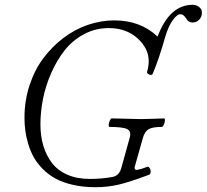

<svg xmlns="http://www.w3.org/2000/svg" viewBox="-20 -760 854 793"><path d="M81.1 -273.9Q81.1 -344.2 102.1 -408Q123 -471.7 159.2 -519.8Q195.3 -567.9 242.4 -603.5Q289.6 -639.2 343.5 -657.5Q397.5 -675.8 452.1 -675.8Q560.1 -675.8 630.9 -608.9Q680.2 -740.2 775.9 -740.2Q790.5 -740.2 802.2 -731.2Q814 -722.2 814 -708Q814 -689.5 802.2 -678.2Q790.5 -667 775.9 -667Q757.3 -667 749 -684.1Q741.7 -693.8 736.8 -697.5Q731.9 -701.2 724.1 -701.2Q711.4 -701.2 693.6 -676.8Q675.8 -652.3 663.1 -609.9Q636.7 -516.6 610.8 -455.1Q608.4 -450.7 602.3 -450.7Q596.2 -450.7 591.1 -455.1Q585.9 -459.5 587.9 -464.8Q594.2 -486.3 594.2 -507.8Q594.2 -560.1 547.6 -602.1Q501 -644 429.2 -644Q374 -644 326.7 -618.7Q279.3 -593.3 247.1 -552.2Q214.8 -511.2 191.7 -458.7Q168.5 -406.2 157.7 -352.1Q147 -297.9 147 -246.1Q147 -198.7 158.7 -158.9Q170.4 -119.1 194.1 -87.6Q217.8 -56.2 257.8 -38.6Q297.9 -21 351.1 -21Q399.9 -21 442.9 -28.8Q471.7 -33.2 481 -65.9L515.1 -189Q523.4 -216.3 506.6 -226.1Q489.7 -235.8 432.1 -235.8Q428.2 -237.3 429 -245.1Q429.7 -252.9 433.6 -262Q437.5 -271 440.9 -271Q561 -268.1 562 -268.1Q583 -268.1 616.9 -269.5Q650.9 -271 658.2 -271Q661.6 -269.5 661.1 -261.7Q660.6 -253.9 656.5 -244.9Q652.3 -235.8 647.9 -235.8Q609.9 -235.8 593.5 -226.1Q577.1 -216.3 569.8 -189L537.1 -73.2Q534.2 -64.5 538.3 -60.5Q542.5 -56.6 548.8 -59.1Q564.5 -61.5 587.9 -70.8Q593.3 -73.2 597.9 -65.9Q602.5 -58.6 602.3 -49.6Q602.1 -40.5 595.2 -38.1Q516.1 -8.3 470.5 2.4Q424.8 13.2 374 13.2Q323.2 13.2 281 3.4Q238.8 -6.3 209 -22.7Q179.2 -39.1 156.2 -62.5Q133.3 -85.9 119.4 -110.8Q105.5 -135.7 96.7 -165Q87.9 -194.3 84.5 -220.5Q81.1 -246.6 81.1 -273.9Z"/></svg>

Font: Junicode SmCond Light
Style: Italic
Weight: 300
Width: 4
Italic angle: -11°
Designer: Peter S. Baker
Version: Version 2.206